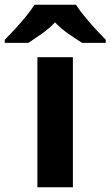

<svg xmlns="http://www.w3.org/2000/svg" viewBox="-79 -786 464 806"><path d="M227 0H78V-546H227ZM240 -766Q254 -744 276.5 -716.5Q299 -689 323 -663Q347 -637 365 -619V-606H266Q240 -622 209 -643.5Q178 -665 152 -692Q126 -665 96 -644Q66 -623 40 -606H-59V-619Q-40 -638 -16.5 -663.5Q7 -689 29.5 -716.5Q52 -744 66 -766Z"/></svg>

Font: Noto Sans Duployan
Style: Bold
Weight: 700
Designer: David Corbett
Foundry: David Corbett
Version: Version 3.001